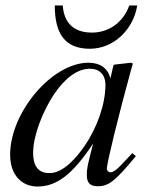

<svg xmlns="http://www.w3.org/2000/svg" viewBox="-20 -670 541 701"><path d="M452 -650C430 -588 377 -551 316 -551C248 -551 214 -587 209 -650H180C180 -547 217 -492 308 -492C395 -492 467 -562 481 -650ZM463 -111 436 -82C406 -49 393 -41 384 -41C376 -41 370 -47 370 -54C370 -74 412 -246 459 -417C462 -427 463 -429 465 -438L458 -441L397 -434L394 -431L383 -383C375 -420 346 -441 303 -441C170 -441 17 -260 17 -105C17 -29 61 11 117 11C187 11 245 -33 320 -146C299 -64 297 -56 297 -31C297 -2 309 10 337 10C377 10 401 -9 476 -100ZM365 -361C365 -290 335 -204 288 -136C258 -93 211 -38 161 -38C125 -38 101 -57 101 -112C101 -175 136 -264 178 -327C220 -388 264 -419 309 -419C344 -419 365 -396 365 -361Z"/></svg>

Font: XITS
Style: Italic
Weight: 400
Italic angle: -16.33°
Designer: MicroPress Inc., with final additions and corrections provided by Coen Hoffman, Elsevier (retired)
Version: Version 1.107